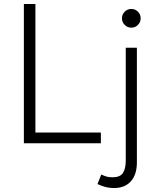

<svg xmlns="http://www.w3.org/2000/svg" viewBox="-20 -720 793 965"><path d="M100 0V-700H158V-54H487V0ZM554 225Q528 225 506.5 218.8Q485 212.5 470 205L489 157Q501 163 513.5 167Q526 171 546 171Q583.5 171 597.8 149.5Q612 128 612 87V-480H668V97Q668 157.5 637.8 191.2Q607.5 225 554 225ZM640 -581Q620.5 -581 606.8 -594.8Q593 -608.5 593 -628Q593 -647.5 606.8 -661.2Q620.5 -675 640 -675Q659.5 -675 673.2 -661.2Q687 -647.5 687 -628Q687 -608.5 673.2 -594.8Q659.5 -581 640 -581Z"/></svg>

Font: Geologica Thin
Style: Regular
Weight: 100
Designer: Sindre Bremnes, Frode Helland
Foundry: Monokrom Skriftforlag AS
Version: Version 1.010; ttfautohint (v1.8.4.7-5d5b);gftools[0.9.28]